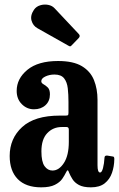

<svg xmlns="http://www.w3.org/2000/svg" viewBox="-20 -793 510 823"><path d="M21.5 -124.5Q21.5 -199.5 75 -248.5Q128.5 -297.5 236.5 -297.5H260.5Q269.5 -297.5 271.5 -299.5Q273.5 -301.5 273.5 -310.5V-356.5Q273.5 -388 270.5 -414.5Q267.5 -441 254.8 -457.2Q242 -473.5 213.5 -473.5Q192 -473.5 174.5 -465.2Q157 -457 157 -445Q157 -437 166.2 -432Q175.5 -427 184.8 -418Q194 -409 194 -388.5Q194 -359.5 174.8 -342Q155.5 -324.5 125.5 -324.5Q95.5 -324.5 73.5 -346.5Q51.5 -368.5 51.5 -403.5Q51.5 -456 97.5 -493.8Q143.5 -531.5 229 -531.5Q294 -531.5 330.8 -509.5Q367.5 -487.5 382.8 -449.8Q398 -412 398 -364.5V-84.5Q398 -53.5 409 -53.5Q416.5 -53.5 421.5 -72.5Q426.5 -91.5 428 -117.5Q428.5 -127.5 440.5 -126L464.5 -122Q470.5 -121.5 470 -110Q469.5 -79.5 460 -52Q450.5 -24.5 428.8 -7.2Q407 10 370 10H369.5Q337 10 318.5 0Q300 -10 290.8 -24.8Q281.5 -39.5 276 -53Q273.5 -61.5 270.5 -62.8Q267.5 -64 262.5 -53Q257 -41.5 246.8 -26.5Q236.5 -11.5 215.2 -0.8Q194 10 156.5 10Q91 10 56.2 -25.2Q21.5 -60.5 21.5 -124.5ZM157.5 -144Q157.5 -99.5 171 -80.8Q184.5 -62 205 -62Q233 -62 254 -94.5Q275 -127 275 -185V-237Q275 -248.5 265.5 -248.5H244.5Q207.5 -248.5 182.5 -222.2Q157.5 -196 157.5 -144ZM273.5 -597 140.5 -672Q121.5 -682.5 115.2 -704.5Q109 -726.5 125.5 -751Q135 -765 152 -770.2Q169 -775.5 186.2 -772.2Q203.5 -769 214 -757.5L317 -648Q326 -639 317.5 -630L288.5 -600Q284.5 -595.5 281.8 -594.5Q279 -593.5 273.5 -597Z"/></svg>

Font: Besley* Condensed Semi
Style: Regular
Weight: 600
Width: 3
Designer: Owen Earl
Foundry: indestructible type*
Version: Version 3.000; ttfautohint (v1.8.3)